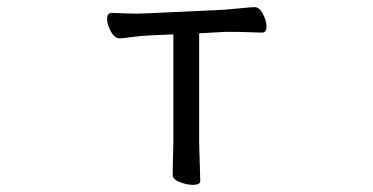

<svg xmlns="http://www.w3.org/2000/svg" viewBox="-20 -506 1040 536"><path d="M464 -410 396 -407Q372 -406 348 -402.5Q324 -399 313 -399Q300 -399 289.5 -418Q279 -437 279 -453Q279 -470 292 -470Q300 -470 320.5 -469Q341 -468 364 -468Q372 -468 380 -468.5Q388 -469 395 -469L608 -479Q633 -481 657 -483.5Q681 -486 691 -486Q704 -486 714 -467Q724 -448 724 -432Q724 -415 712 -415Q703 -415 677.5 -416Q652 -417 626 -417H609L536 -413V-115Q536 -109 536.5 -86Q537 -63 538 -38Q539 -13 539 0Q539 10 518 10Q502 10 482 2.5Q462 -5 462 -18Q462 -26 462.5 -46.5Q463 -67 463.5 -87.5Q464 -108 464 -115Z"/></svg>

Font: Klee One SemiBold
Style: Regular
Weight: 600
Designer: Fontworks Inc.
Foundry: Fontworks Inc.
Version: Version 1.00;January 12, 2022;FontCreator 13.0.0.2683 64-bit